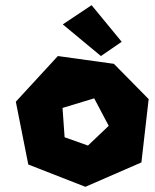

<svg xmlns="http://www.w3.org/2000/svg" viewBox="-20 -710 596 740"><path d="M333 -690 222 -616 369 -494 449 -549ZM229 -181 221 -294 343 -331 399 -225 319 -149ZM41 -318 89 -76 309 10 525 -84 553 -328 419 -464 203 -494Z"/></svg>

Font: Super Mario
Style: Regular
Weight: 400
Version: Version 1.0